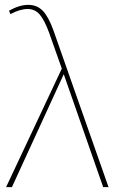

<svg xmlns="http://www.w3.org/2000/svg" viewBox="-20 -769 481 789"><path d="M182 -634Q163 -686 143.5 -709Q124 -732 94 -732Q62 -732 23 -711L17 -725Q60 -749 96 -749Q133 -749 156.5 -724Q180 -699 200 -643L426 0H404L242 -464L29 0H5L234 -487Z"/></svg>

Font: Cantarell Thin
Style: Regular
Weight: 100
Designer: Dave Crossland, Nikolaus Waxweiler, Florian Fecher, Jacques Le Bailly, Eben Sorkin, Alexei Vanyashin, Alexios Zavras, Em
Version: Version 0.303